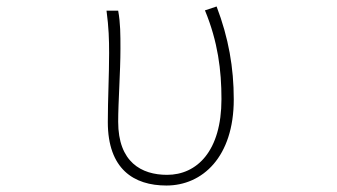

<svg xmlns="http://www.w3.org/2000/svg" viewBox="-20 -560 1040 593"><path d="M494 13C605 13 702 -75 702 -253C702 -351 686 -443 649 -540L613 -528C653 -431 664 -343 664 -254C664 -93 588 -20 496 -20C417 -20 345 -59 345 -184C345 -245 352 -338 352 -409C352 -453 352 -489 345 -527H309C316 -474 317 -438 317 -396C317 -325 313 -254 313 -183C313 -38 393 13 494 13Z"/></svg>

Font: Harano Aji Gothic K1 ExtraLight
Style: Regular
Weight: 250
Foundry: Masamichi Hosoda
Version: HaranoAjiGothicK1-ExtraLight version 20230610;ttx 4.39.4